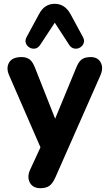

<svg xmlns="http://www.w3.org/2000/svg" viewBox="-20 -798 573 1006"><path d="M414 -605Q424 -587 418.5 -572Q413 -557 399.5 -549Q386 -541 370 -543.5Q354 -546 343 -562L267 -679L190 -562Q179 -546 163.5 -543.5Q148 -541 134.5 -549Q121 -557 115.5 -572Q110 -587 120 -605L185 -725Q213 -778 267 -778Q319 -778 349 -725ZM192 188Q152 188 136.5 159Q121 130 137 93L192 -26L28 -403Q11 -441 27.5 -470Q44 -499 93 -499Q119 -499 135.5 -486.5Q152 -474 165 -439L269 -176L378 -440Q391 -474 408 -486.5Q425 -499 455 -499Q493 -499 508 -470Q523 -441 506 -403L270 132Q255 165 237.5 176.5Q220 188 192 188Z"/></svg>

Font: Chiron GoRound TC
Style: Bold
Weight: 700
Designer: Ryoko NISHIZUKA 西塚涼子 (kana, bopomofo & ideographs); Paul D. Hunt (Latin, Greek & Cyrillic); Sandoll Communications 산돌커뮤니
Foundry: Adobe
Version: Version 1.000;hotconv 1.1.1;makeotfexe 2.6.0